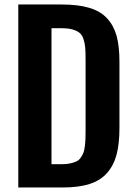

<svg xmlns="http://www.w3.org/2000/svg" viewBox="-20 -830 597 850"><path d="M61 0V-810.1H252Q325.7 -810.1 375.2 -795.4Q424.8 -780.8 454.3 -748.5Q483.9 -716.3 496.3 -670.7Q508.8 -625 508.8 -558.1V-263.2Q508.8 -194.3 496.3 -146.5Q483.9 -98.6 454.6 -64.9Q425.3 -31.2 377 -15.6Q328.6 0 257.8 0ZM208 -103H253.9Q275.4 -103 291.5 -106.7Q307.6 -110.4 318.8 -115.7Q330.1 -121.1 337.6 -132.3Q345.2 -143.6 349.4 -154.1Q353.5 -164.6 355.7 -183.3Q357.9 -202.1 358.4 -217.3Q358.9 -232.4 358.9 -257.8V-567.9Q358.9 -600.1 357.2 -619.9Q355.5 -639.6 349.4 -657.7Q343.3 -675.8 331.5 -685.1Q319.8 -694.3 300.5 -699.7Q281.2 -705.1 252 -705.1H208Z"/></svg>

Font: Oswald Medium
Style: Regular
Weight: 500
Designer: Vernon Adams
Foundry: Vernon Adams
Version: Version 4.103